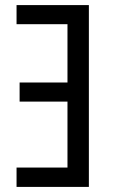

<svg xmlns="http://www.w3.org/2000/svg" viewBox="-20 -734 442 754"><path d="M45 0V-76H245V-335H57V-410H245V-639H45V-714H329V0Z"/></svg>

Font: Noto Sans ExtraCondensed
Style: Regular
Weight: 400
Width: 2
Designer: Monotype Design Team
Foundry: Monotype Imaging Inc.
Version: Version 2.013